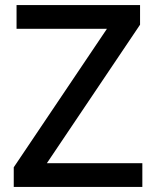

<svg xmlns="http://www.w3.org/2000/svg" viewBox="-20 -734 614 754"><path d="M539 0H34V-77L400 -621H45V-714H530V-637L164 -93H539Z"/></svg>

Font: Noto Sans Myanmar Medium
Style: Regular
Weight: 500
Designer: Monotype Design Team
Foundry: Monotype Imaging Inc.
Version: Version 2.107; ttfautohint (v1.8.4.7-5d5b)